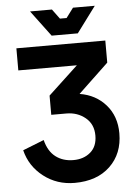

<svg xmlns="http://www.w3.org/2000/svg" viewBox="-60 -927 671 981"><g transform="rotate(-5 276.0 -436.5)"><path d="M283.2 9.8Q192.4 9.8 124 -43.2Q55.7 -96.2 35.2 -179.2L144 -222.2Q158.7 -163.6 196 -135.3Q233.4 -106.9 287.1 -106.9Q339.8 -106.9 374.5 -136.7Q409.2 -166.5 409.2 -222.2Q409.2 -280.3 368.7 -313.7Q328.1 -347.2 271 -347.2H193.8V-445.8L346.2 -587.9H45.9V-701.2H502V-587.9L347.2 -440.9Q429.7 -427.7 481 -369.1Q532.2 -310.5 532.2 -223.1Q532.2 -118.7 465.1 -54.4Q397.9 9.8 283.2 9.8ZM131.8 -882.8H244.1L280.8 -833H314.9L352.1 -882.8H463.9L365.2 -750H231Z"/></g></svg>

Font: Cakra Normal
Style: Regular
Weight: 400
Designer: Lucia Kollert, Vojtech Kollert
Foundry: OoM Type
Version: Version 1.000;Glyphs 3.1.1 (3148)